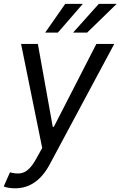

<svg xmlns="http://www.w3.org/2000/svg" viewBox="-31 -776 632 1007"><path d="M48.3 211.6Q27 211.6 10.5 208.3Q-6 204.9 -11.4 201.7L21.3 127.8Q50.4 135.7 73.5 133.3Q96.6 131 117.5 112.6Q138.5 94.1 160.5 54L190.3 0L79.5 -545.5H167.6L245.7 -110.8H251.4L474.4 -545.5H568.2L228.7 88.1Q161.6 211.6 48.3 211.6ZM352.3 -605.1 487.2 -755.7H581L426.1 -605.1ZM206 -605.1 311.1 -755.7H403.4L272.7 -605.1Z"/></svg>

Font: Inter UI
Style: Italic
Weight: 400
Italic angle: -9.39999°
Designer: Rasmus Andersson
Foundry: rsms
Version: 3.2;8d6f07862